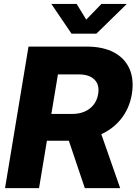

<svg xmlns="http://www.w3.org/2000/svg" viewBox="-20 -967 702 987"><path d="M5.9 0 126.5 -727.5H425.3Q509.3 -727.5 565.4 -697.8Q621.6 -668 645.8 -613Q669.9 -558.1 657.7 -482.4Q645 -408.7 601.8 -355Q558.6 -301.3 490.7 -272.5Q422.9 -243.7 336.9 -243.7H152.3L174.8 -381.3H351.1Q387.7 -381.3 415.8 -393.8Q443.8 -406.2 461.7 -429.2Q479.5 -452.1 484.4 -483.4Q492.7 -530.8 465.8 -557.6Q439 -584.5 384.3 -584.5H277.8L180.7 0ZM416 0 304.7 -330.1H482.4L597.7 0ZM374 -946.8 423.3 -866.2 501.5 -946.8H631.3L630.9 -945.8L475.6 -793.9H347.7L244.6 -945.8V-946.8Z"/></svg>

Font: Inter 28pt ExtraBold
Style: Italic
Weight: 800
Italic angle: -9.3988°
Designer: Rasmus Andersson
Foundry: rsms
Version: Version 4.001;git-66647c0bb